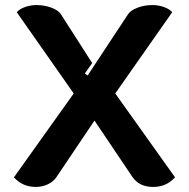

<svg xmlns="http://www.w3.org/2000/svg" viewBox="-20 -729 746 758"><path d="M35 -29 271 -360 46 -681Q58 -694 79.5 -701.5Q101 -709 124 -709Q156 -709 183.5 -698.5Q211 -688 221 -672L344 -480L315 -439L326 -431L485 -672Q495 -688 522.5 -698.5Q550 -709 582 -709Q605 -709 626.5 -701.5Q648 -694 660 -681L435 -360L671 -29Q637 9 585 9Q530 9 503 -30L353 -253L203 -30Q191 -12 169 -1.5Q147 9 121 9Q69 9 35 -29Z"/></svg>

Font: K2D ExtraBold
Style: Regular
Weight: 800
Designer: Katatrad Aksorn Co.,Ltd.
Foundry: Cadson Demak Co.,Ltd.
Version: Version 1.000; ttfautohint (v1.6)